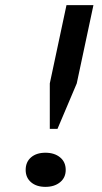

<svg xmlns="http://www.w3.org/2000/svg" viewBox="-20 -720 398 748"><path d="M174 -218H204L279 -395L344 -700H239L174 -395ZM80 -58C80 -38 87 -22 101 -10C115 2 133.7 8 157 8C180.3 8 199.3 2 214 -10C228.7 -22 236 -38 236 -58C236 -78.7 228.7 -95 214 -107C199.3 -119 180.3 -125 157 -125C133.7 -125 115 -119 101 -107C87 -95 80 -78.7 80 -58Z"/></svg>

Font: PT Serif Caption
Style: Italic
Weight: 400
Italic angle: -12°
Designer: A.Korolkova, O.Umpeleva, V.Yefimov
Foundry: ParaType Ltd
Version: Version 1.000W OFL